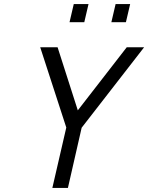

<svg xmlns="http://www.w3.org/2000/svg" viewBox="-20 -930 733 950"><path d="M316 0H239L308 -299L179 -696H265L365 -384L607 -696H693L384 -298ZM345 -910H418L397 -820H324ZM552 -910H624L603 -820H531Z"/></svg>

Font: Panefresco 400wt
Style: Italic
Weight: 400
Foundry: Campivisivi & Chank Co
Version: Version 1.001